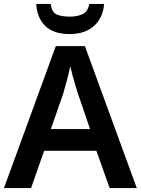

<svg xmlns="http://www.w3.org/2000/svg" viewBox="-20 -950 712 970"><path d="M534 0 467 -188H203L137 0H0L262 -717H409L671 0ZM374 -476Q370 -488 362 -514.5Q354 -541 346.5 -569Q339 -597 335 -615Q328 -581 317 -540.5Q306 -500 299 -476L237 -298H435ZM506 -930Q501 -862 456 -820Q411 -778 332 -778Q250 -778 208.5 -819Q167 -860 163 -930H236Q242 -888 266 -877Q290 -866 334 -866Q370 -866 397 -878.5Q424 -891 431 -930Z"/></svg>

Font: Noto Sans Lao UI SemBd
Style: Regular
Weight: 600
Designer: Monotype Design Team
Foundry: Monotype Imaging Inc.
Version: Version 2.000; ttfautohint (v1.8.4.7-5d5b)